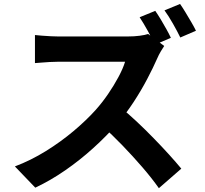

<svg xmlns="http://www.w3.org/2000/svg" viewBox="-20 -887 1040 975"><path d="M768.4 -831.9Q781.4 -813.3 796.8 -787.8Q812.2 -762.2 826 -737.2Q839.8 -712.2 847.7 -694.9L767.5 -660.6Q751.9 -691.4 730.5 -730.2Q709.1 -769 689.1 -799.4ZM894.4 -866.9Q907.6 -848.1 922.8 -822.8Q938 -797.5 952.4 -773Q966.7 -748.5 975.1 -730.9L895.6 -696.6Q880.2 -728.3 858 -767.3Q835.8 -806.4 815.3 -834.4ZM813.9 -653.7Q807.7 -645 796.6 -626.1Q785.5 -607.2 778.8 -591.2Q758.2 -544.1 727.6 -485.9Q697 -427.6 658.6 -368.9Q620.2 -310.3 577.1 -260.2Q521.3 -196.3 453.8 -135.2Q386.3 -74 311.7 -22.4Q237.1 29.3 159.2 66L55.6 -41.9Q136.6 -72.5 212.8 -119.7Q288.9 -167 354 -221.8Q419.1 -276.7 465.7 -328.6Q499.2 -366.2 528.8 -409.4Q558.4 -452.6 581.3 -495.4Q604.3 -538.2 615.2 -573.5Q605.1 -573.5 579 -573.5Q552.9 -573.5 518.3 -573.5Q483.6 -573.5 446 -573.5Q408.3 -573.5 373.6 -573.5Q339 -573.5 312.9 -573.5Q286.7 -573.5 275.8 -573.5Q255.4 -573.5 232 -572.1Q208.6 -570.7 188.5 -569Q168.4 -567.4 157.5 -566.6V-709.1Q171.5 -707.6 193.8 -705.8Q216.1 -704 238.8 -702.9Q261.4 -701.8 275.8 -701.8Q289.1 -701.8 316.8 -701.8Q344.6 -701.8 380.6 -701.8Q416.7 -701.8 455.2 -701.8Q493.8 -701.8 529.2 -701.8Q564.5 -701.8 591 -701.8Q617.4 -701.8 628.5 -701.8Q661.7 -701.8 689.4 -705.5Q717.2 -709.2 732.2 -714.4ZM590.1 -343.1Q629.2 -311.8 673 -270.8Q716.8 -229.8 759.7 -185.7Q802.7 -141.6 839.4 -101.1Q876 -60.5 900.7 -30.6L786.8 68.6Q750.2 16.8 702.8 -38Q655.4 -92.9 602.8 -147.5Q550.2 -202.2 496 -250.5Z"/></svg>

Font: Noto Sans TC
Style: Regular
Weight: 100
Designer: Ryoko NISHIZUKA 西塚涼子 (kana, bopomofo & ideographs); Paul D. Hunt (Latin, Greek & Cyrillic); Sandoll Communications 산돌커뮤니
Foundry: Adobe
Version: Version 2.004;hotconv 1.0.118;makeotfexe 2.5.65603